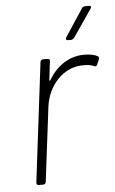

<svg xmlns="http://www.w3.org/2000/svg" viewBox="-51 -736 463 772"><g transform="rotate(-5 180.0 -350.0)"><path d="M338 -700H322C317 -700 312 -698 309 -693L236 -582C232 -575 234 -570 242 -570H254C259 -570 263 -573 267 -577L343 -688C348 -695 346 -700 338 -700ZM301 -506C239 -506 189 -470 157 -416C155 -412 153 -413 153 -417L162 -492C163 -498 160 -502 154 -502H135C130 -502 125 -498 124 -492L65 -10C65 -4 68 0 74 0H92C98 0 102 -4 103 -10L140 -310C150 -394 213 -464 291 -464C311 -465 326 -462 337 -457C343 -454 347 -455 350 -462L359 -482C361 -487 360 -493 356 -495C343 -502 327 -506 301 -506Z"/></g></svg>

Font: Barlow ExtraLight
Style: Italic
Weight: 275
Italic angle: -7°
Designer: Jeremy Tribby
Foundry: Tribby Type
Version: Version 1.422;hotconv 1.0.109;makeotfexe 2.5.65596